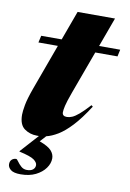

<svg xmlns="http://www.w3.org/2000/svg" viewBox="-98 -729 690 1021"><g transform="rotate(10 247.0 -218.5)"><path d="M87 232.5Q49 232.5 33.2 219.5Q17.5 206.5 17.5 190Q17.5 173.5 27 164.8Q36.5 156 50.5 156Q54.5 156 62.8 168Q71 180 84.2 192Q97.5 204 116 204Q137.5 204 148.8 194.5Q160 185 160 170.5Q160 156 141 142Q122 128 60.5 114.5V112L148 15Q142.5 15 136.5 15Q99 15 69.5 -6Q40 -27 40 -81.5Q40 -99 46.2 -134Q52.5 -169 74.5 -229.5L164 -474.5H59L67.5 -512H178L236 -670.5H438L380 -512H494L486 -474.5H366L281 -242.5Q262 -190.5 256.8 -167.2Q251.5 -144 251.5 -132Q251.5 -110.5 276 -110.5Q289.5 -110.5 304.5 -116.8Q319.5 -123 341 -141.2Q362.5 -159.5 395 -195L403 -188.5Q358.5 -119 320 -78Q281.5 -37 248.2 -17Q215 3 186.5 9.5L157 42Q204.5 59.5 221.5 78.5Q238.5 97.5 238.5 120Q238.5 147.5 220 173.2Q201.5 199 167.8 215.8Q134 232.5 87 232.5Z"/></g></svg>

Font: Newsreader Display ExtraBold
Style: Italic
Weight: 800
Italic angle: -17°
Designer: Hugues Gentile
Foundry: Production Type
Version: Version 1.001